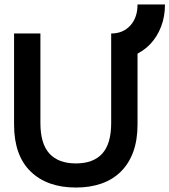

<svg xmlns="http://www.w3.org/2000/svg" viewBox="-20 -830 759 860"><path d="M320 10Q191 10 117 -62Q43 -134 43 -272V-680H161V-279Q161 -186 201.5 -142Q242 -98 320 -98Q398 -98 438 -142Q478 -186 478 -279V-680H596V-272Q596 -203 577 -150.5Q558 -98 522 -62Q486 -26 435 -8Q384 10 320 10ZM478 -680Q531 -680 563.5 -715.5Q596 -751 596 -810H719Q719 -756 701.5 -710.5Q684 -665 652.5 -632Q621 -599 576.5 -580.5Q532 -562 478 -562Z"/></svg>

Font: CyStack Display SemiBold
Style: Regular
Weight: 600
Designer: Weizhong Zhang
Foundry: 本地遙控
Version: Version 1.000;Glyphs 3.1.2 (3151)